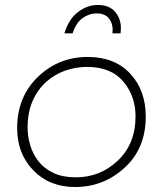

<svg xmlns="http://www.w3.org/2000/svg" viewBox="-20 -751 655 772"><path d="M465 -617H432L433 -632Q433 -658 417.5 -677.5Q402 -697 368 -697Q338 -697 311.5 -677.8Q285 -658.5 272 -617H239Q256 -674 293.5 -702.5Q331 -731 373 -731Q419 -731 442.5 -704Q466 -677 466 -638ZM282 1Q179 1 114 -66Q49 -133 49 -236Q49 -361 132 -441.5Q215 -522 333 -522Q441 -522 503.5 -455Q566 -388 566 -282Q566 -154 481 -76.5Q396 1 282 1ZM285 -38Q383 -38 454 -105.5Q525 -173 525 -283Q525 -365 475.5 -423.5Q426 -482 330 -482Q285 -482 242.2 -467Q199.5 -452 165.5 -421.5Q131.5 -391 111.2 -345.2Q91 -299.5 91 -238Q91 -201.5 101.8 -166Q112.5 -130.5 135.5 -101.5Q158.5 -72.5 195.5 -55.2Q232.5 -38 285 -38Z"/></svg>

Font: Argentum Sans ExtraLight
Style: Italic
Weight: 200
Italic angle: -11°
Designer: Julieta Ulanovsky (font), Cristiano Sobral (main changes and remaster)
Foundry: Julieta Ulanovsky (font), Cristiano Sobral (main changes and remaster)
Version: Version 2.007;June 15, 2022;FontCreator 14.0.0.2814 64-bit; 